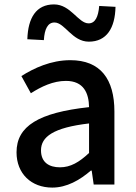

<svg xmlns="http://www.w3.org/2000/svg" viewBox="-20 -837 615 871"><path d="M217 14C283 14 342 -20 392 -63H396L405 0H499V-331C499 -478 436 -564 299 -564C211 -564 134 -528 77 -492L120 -414C167 -444 221 -470 279 -470C360 -470 383 -414 384 -351C155 -326 55 -265 55 -146C55 -49 122 14 217 14ZM252 -78C203 -78 166 -100 166 -155C166 -216 221 -258 384 -277V-143C339 -101 300 -78 252 -78ZM383 -648C464 -648 502 -710 504 -806L430 -810C426 -761 412 -731 382 -731C335 -731 301 -817 225 -817C144 -817 107 -756 104 -659L179 -655C182 -706 197 -735 227 -735C274 -735 307 -648 383 -648Z"/></svg>

Font: GenYoGothic2 TW M
Style: Regular
Weight: 500
Version: Version 2.100;PS 2.1;hotconv 16.6.51;makeotf.lib2.5.65220 DE